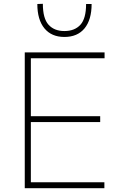

<svg xmlns="http://www.w3.org/2000/svg" viewBox="-20 -988 631 1008"><path d="M110 0V-713H529V-682H142V-378H506V-347H142V-31H528V0ZM318 -794Q250.5 -794 213.2 -839.2Q176 -884.5 176 -967L205 -968Q205 -891 235 -858Q265 -825 318 -825Q372 -825 402 -857.8Q432 -890.5 432 -967H461Q461 -884.5 424 -839.2Q387 -794 318 -794Z"/></svg>

Font: Heraclito Thin
Style: Regular
Weight: 100
Designer: Kostas Bartsokas (font) & Cristiano Sobral (main changes)
Foundry: Kostas Bartsokas (font) & Cristiano Sobral (main changes)
Version: Version 1.00;July 8, 2020;FontCreator 13.0.0.2655 64-bit